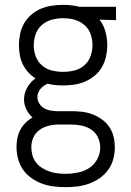

<svg xmlns="http://www.w3.org/2000/svg" viewBox="-20 -548 540 791"><path d="M250 223Q225 223 200.5 220Q176 217 153 208.5Q130 200 109.5 185.5Q89 171 75 151Q61 131 54.5 106.5Q48 82 48 58Q48 40 51.5 21.5Q55 3 63.5 -13Q72 -29 85 -42Q98 -55 114 -64Q98 -78 88.5 -97.5Q79 -117 79 -138Q79 -164 92 -187Q105 -210 126 -225Q109 -236 95.5 -251Q82 -266 73.5 -284Q65 -302 61.5 -322Q58 -342 58 -362Q58 -385 63 -408.5Q68 -432 79.5 -452Q91 -472 109 -487.5Q127 -503 148.5 -512Q170 -521 193.5 -524.5Q217 -528 240 -528Q255 -528 270 -526.5Q285 -525 299 -522L307 -520H458V-465L390 -467Q407 -445 414.5 -417.5Q422 -390 422 -362Q422 -339 417 -316Q412 -293 400.5 -272.5Q389 -252 371 -237Q353 -222 331.5 -212.5Q310 -203 286.5 -199.5Q263 -196 240 -196Q224 -196 208.5 -197.5Q193 -199 177 -203Q168 -200 160.5 -194.5Q153 -189 147 -182Q141 -175 137.5 -166Q134 -157 134 -148Q134 -135 141 -123Q148 -111 159.5 -103.5Q171 -96 184 -93.5Q197 -91 210 -90H274Q296 -90 318 -87.5Q340 -85 361 -77Q382 -69 400 -56Q418 -43 430.5 -24.5Q443 -6 448 15.5Q453 37 453 60Q453 84 446.5 108Q440 132 425.5 152Q411 172 390.5 186Q370 200 347 208.5Q324 217 299.5 220Q275 223 250 223ZM240 -252Q263 -252 286 -257.5Q309 -263 327 -278.5Q345 -294 353 -316.5Q361 -339 361 -362Q361 -383 354.5 -404Q348 -425 333 -440Q318 -455 298 -463Q278 -471 257 -472L240 -473Q217 -473 194 -467Q171 -461 153 -445.5Q135 -430 127 -407.5Q119 -385 119 -362Q119 -339 127 -316.5Q135 -294 153 -278.5Q171 -263 194 -257.5Q217 -252 240 -252ZM250 168Q275 168 300.5 163Q326 158 347 144.5Q368 131 380.5 108Q393 85 393 60Q393 38 383.5 18Q374 -2 356 -14Q338 -26 316.5 -30.5Q295 -35 274 -35H213Q194 -34 175 -28.5Q156 -23 140.5 -11Q125 1 117 19.5Q109 38 109 58Q109 75 113.5 91.5Q118 108 128.5 121.5Q139 135 153.5 144Q168 153 184 158.5Q200 164 216.5 166Q233 168 250 168Z"/></svg>

Font: Iosevka SS18 Light
Style: Regular
Weight: 300
Monospace: yes
Designer: Belleve Invis
Foundry: Belleve Invis
Version: Version 25.1.1; ttfautohint (v1.8.4)